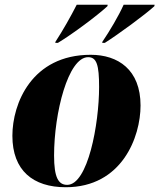

<svg xmlns="http://www.w3.org/2000/svg" viewBox="-20 -776 669 806"><path d="M410 -601 409 -596H420C477 -632 590 -715 628 -750L629 -756H499C478 -709 440 -645 410 -601ZM213 -601 212 -596H223C283 -632 389 -711 431 -750L432 -756H302C277 -707 245 -650 213 -601ZM256 10C492 10 570 -201 570 -333C570 -484 475 -546 361 -546C113 -546 32 -341 32 -206C32 -60 119 10 256 10ZM262 0C225 0 207 -31 207 -123C207 -302 266 -536 350 -536C386 -536 396 -503 396 -411C396 -255 349 0 262 0Z"/></svg>

Font: Noto Serif Display SemiCondensed Black
Style: Italic
Weight: 900
Width: 4
Italic angle: -12°
Designer: Monotype Design Team
Foundry: Monotype Imaging Inc.
Version: Version 2.009